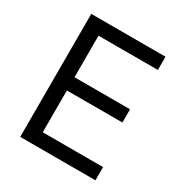

<svg xmlns="http://www.w3.org/2000/svg" viewBox="-169 -855 936 983"><g transform="rotate(30 299.0 -363.5)"><path d="M88.1 0H532.7V-78.1H176.1V-325.3H504.3V-403.4H176.1V-649.1H527V-727.3H88.1Z"/></g></svg>

Font: Magic Ui Pro
Style: Regular
Weight: 400
Designer: Stefan Endress, Andreas Faust
Version: Version 1.000;FEAKit 1.0